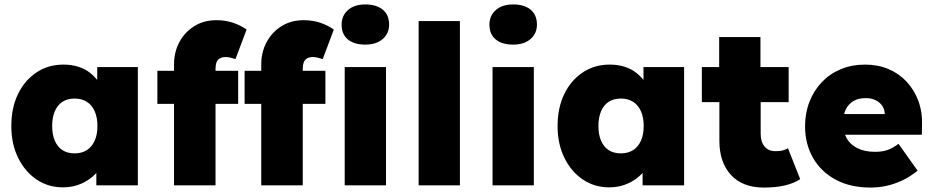

<svg xmlns="http://www.w3.org/2000/svg" viewBox="-20 -835 4201 865"><path d="M31 -267Q31 -349 61 -411Q91 -473 144 -508.5Q197 -544 266 -544Q303 -544 334 -534Q365 -524 388 -505Q411 -486 428 -462Q445 -438 456 -410L418 -412V-533H601V0H414V-130L455 -128Q446 -99 428.5 -74Q411 -49 386 -30.5Q361 -12 330.5 -1.5Q300 9 263 9Q197 9 144.5 -26.5Q92 -62 61.5 -124.5Q31 -187 31 -267ZM419 -267Q419 -306 406.5 -334Q394 -362 371 -376.5Q348 -391 316 -391Q284 -391 261.5 -376.5Q239 -362 227 -334Q215 -306 215 -267Q215 -229 227 -201Q239 -173 261.5 -158.5Q284 -144 316 -144Q348 -144 371 -158.5Q394 -173 406.5 -201Q419 -229 419 -267Z M764 -545Q764 -600 788 -645Q812 -690 855 -717Q898 -744 955 -744Q995 -744 1028.5 -733Q1062 -722 1091 -702L1041 -569Q1028 -573 1017 -575.5Q1006 -578 998 -578Q981 -578 970.5 -572Q960 -566 955.5 -554Q951 -542 951 -525V0H858Q824 0 800.5 0Q777 0 764 0ZM689 -367V-516H1053V-367ZM1157 -545Q1157 -600 1181 -645Q1205 -690 1248 -717Q1291 -744 1348 -744Q1388 -744 1421.5 -733Q1455 -722 1484 -702L1434 -569Q1421 -573 1410 -575.5Q1399 -578 1391 -578Q1374 -578 1363.5 -572Q1353 -566 1348.5 -554Q1344 -542 1344 -525V0H1251Q1217 0 1193.5 0Q1170 0 1157 0ZM1082 -367V-516H1446V-367ZM1533 0V-533H1719V0ZM1519 -724Q1519 -764 1547.5 -789.5Q1576 -815 1626 -815Q1676 -815 1704.5 -791.5Q1733 -768 1733 -724Q1733 -684 1704 -659Q1675 -634 1626 -634Q1575 -634 1547 -657.5Q1519 -681 1519 -724Z M1866 0V-740H2052V0Z M2199 0V-533H2385V0ZM2185 -724Q2185 -764 2213.5 -789.5Q2242 -815 2292 -815Q2342 -815 2370.5 -791.5Q2399 -768 2399 -724Q2399 -684 2370 -659Q2341 -634 2292 -634Q2241 -634 2213 -657.5Q2185 -681 2185 -724Z M2492 -267Q2492 -349 2522 -411Q2552 -473 2605 -508.5Q2658 -544 2727 -544Q2764 -544 2795 -534Q2826 -524 2849 -505Q2872 -486 2889 -462Q2906 -438 2917 -410L2879 -412V-533H3062V0H2875V-130L2916 -128Q2907 -99 2889.5 -74Q2872 -49 2847 -30.5Q2822 -12 2791.5 -1.5Q2761 9 2724 9Q2658 9 2605.5 -26.5Q2553 -62 2522.5 -124.5Q2492 -187 2492 -267ZM2880 -267Q2880 -306 2867.5 -334Q2855 -362 2832 -376.5Q2809 -391 2777 -391Q2745 -391 2722.5 -376.5Q2700 -362 2688 -334Q2676 -306 2676 -267Q2676 -229 2688 -201Q2700 -173 2722.5 -158.5Q2745 -144 2777 -144Q2809 -144 2832 -158.5Q2855 -173 2867.5 -201Q2880 -229 2880 -267Z M3407 -375V-260V-232Q3407 -196 3424.5 -175Q3442 -154 3473 -154Q3492 -154 3503.5 -156.5Q3515 -159 3530 -167L3585 -28Q3528 10 3422 10Q3325 10 3273 -47Q3221 -104 3221 -200V-260V-375H3142V-533H3220V-668H3406V-533H3533V-375Z M3607 -266Q3607 -326 3627 -377Q3647 -428 3683 -465.5Q3719 -503 3768.5 -523.5Q3818 -544 3877 -544Q3935 -544 3982.5 -524Q4030 -504 4064.5 -467Q4099 -430 4117.5 -380Q4136 -330 4134 -270L4133 -228H3713L3690 -321H3984L3966 -301V-320Q3966 -342 3954.5 -358.5Q3943 -375 3924 -384Q3905 -393 3881 -393Q3847 -393 3824.5 -379.5Q3802 -366 3790 -341Q3778 -316 3778 -281Q3778 -241 3794.5 -212Q3811 -183 3843.5 -167Q3876 -151 3923 -151Q3954 -151 3977.5 -159Q4001 -167 4028 -187L4114 -66Q4079 -38 4043.5 -21.5Q4008 -5 3973 2.5Q3938 10 3902 10Q3811 10 3745 -25.5Q3679 -61 3643 -123.5Q3607 -186 3607 -266Z"/></svg>

Font: Mach ExtraBold
Style: Regular
Weight: 800
Version: Version 1.002